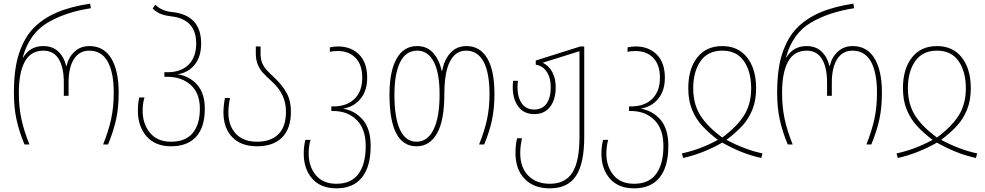

<svg xmlns="http://www.w3.org/2000/svg" viewBox="-20 -790 5388 1050"><path d="M56 -282Q56 -414 84.5 -499Q113 -584 163 -636Q215 -689 290.5 -721.5Q366 -754 473 -770L477 -745Q338 -724 239.5 -665.5Q141 -607 105 -478L106 -475Q144 -538 217 -538Q268 -538 299.5 -507.5Q331 -477 342 -429H344Q354 -476 387 -507Q420 -538 469 -538Q547 -538 588 -471.5Q629 -405 629 -282Q629 -201 615 -137Q601 -73 571 0H544Q574 -75 588 -140Q602 -205 602 -283Q602 -395 568.5 -454Q535 -513 468 -513Q414 -513 384.5 -467Q355 -421 355 -339V-266H329V-339Q329 -422 301 -467.5Q273 -513 217 -513Q149 -513 116 -453.5Q83 -394 83 -283Q83 -205 97 -139.5Q111 -74 141 0H114Q84 -72 70 -137.5Q56 -203 56 -282Z M734 -185Q734 -228 742 -257H770Q760 -222 760 -185Q760 -113 800 -64Q840 -15 915 -15Q994 -15 1033.5 -62Q1073 -109 1073 -196Q1073 -280 1023.5 -325Q974 -370 894 -370H879V-395H895Q970 -395 1011.5 -436.5Q1053 -478 1053 -552Q1053 -620 1018 -656.5Q983 -693 920 -700Q886 -704 862.5 -712.5Q839 -721 815 -743L829 -765Q864 -729 922 -724Q1080 -707 1080 -552Q1080 -480 1044.5 -436Q1009 -392 951 -384Q1016 -374 1058 -327Q1100 -280 1100 -195Q1100 -94 1052.5 -42Q1005 10 915 10Q829 10 781.5 -44.5Q734 -99 734 -185Z M1202 -175Q1202 -210 1210 -254H1238Q1229 -215 1229 -175Q1229 -102 1270 -58.5Q1311 -15 1386 -15Q1460 -15 1502 -55.5Q1544 -96 1544 -180Q1544 -276 1466 -345Q1434 -374 1417 -393Q1400 -412 1389.5 -437.5Q1379 -463 1379 -497V-536H1405V-497Q1405 -466 1414 -445Q1423 -424 1436.5 -409Q1450 -394 1483 -363Q1525 -323 1548 -280.5Q1571 -238 1571 -180Q1571 -87 1523 -38.5Q1475 10 1386 10Q1298 10 1250 -40Q1202 -90 1202 -175Z M1641 50Q1641 11 1650 -25H1678Q1668 10 1668 50Q1668 120 1707 167.5Q1746 215 1820 215Q1900 215 1940 161.5Q1980 108 1980 8Q1980 -85 1930.5 -134Q1881 -183 1801 -183H1792V-208H1802Q1877 -208 1919 -249.5Q1961 -291 1961 -365Q1961 -436 1924.5 -473.5Q1888 -511 1828 -511Q1799 -511 1784 -506V-531Q1806 -536 1829 -536Q1899 -536 1943.5 -492Q1988 -448 1988 -365Q1988 -293 1951 -249Q1914 -205 1856 -196Q1923 -184 1965 -134Q2007 -84 2007 8Q2007 122 1959 181Q1911 240 1820 240Q1734 240 1687.5 187Q1641 134 1641 50Z M2110 -273Q2110 -399 2148.5 -468.5Q2187 -538 2261 -538Q2315 -538 2348.5 -501Q2382 -464 2396 -402H2398Q2409 -463 2443 -500.5Q2477 -538 2531 -538Q2605 -538 2644.5 -471.5Q2684 -405 2684 -276Q2684 -197 2670.5 -133.5Q2657 -70 2628 0H2600Q2629 -71 2643 -135.5Q2657 -200 2657 -276Q2657 -392 2624.5 -452.5Q2592 -513 2529 -513Q2471 -513 2440.5 -453.5Q2410 -394 2410 -274Q2410 -131 2370 -60.5Q2330 10 2258 10Q2110 10 2110 -273ZM2384 -274Q2384 -392 2352 -452.5Q2320 -513 2262 -513Q2199 -513 2168 -449.5Q2137 -386 2137 -272Q2137 -146 2167.5 -80.5Q2198 -15 2258 -15Q2318 -15 2351 -81.5Q2384 -148 2384 -274Z M2799 47Q2799 1 2808 -34H2835Q2825 8 2825 47Q2825 126 2869 170.5Q2913 215 2987 215Q3071 215 3110 154Q3149 93 3149 -41V-510L2948 -447Q2981 -431 3000 -396.5Q3019 -362 3019 -313Q3019 -246 2988.5 -206Q2958 -166 2901 -166Q2845 -166 2814.5 -207Q2784 -248 2784 -314Q2784 -328 2786 -348H2813Q2810 -333 2810 -314Q2810 -258 2833.5 -224.5Q2857 -191 2901 -191Q2946 -191 2969 -223.5Q2992 -256 2992 -313Q2992 -365 2969.5 -398Q2947 -431 2910 -436V-459L3154 -536H3175V-41Q3175 104 3130 172Q3085 240 2987 240Q2899 240 2849 188Q2799 136 2799 47Z M3269 50Q3269 11 3278 -25H3306Q3296 10 3296 50Q3296 120 3335 167.5Q3374 215 3448 215Q3528 215 3568 161.5Q3608 108 3608 8Q3608 -85 3558.5 -134Q3509 -183 3429 -183H3420V-208H3430Q3505 -208 3547 -249.5Q3589 -291 3589 -365Q3589 -436 3552.5 -473.5Q3516 -511 3456 -511Q3427 -511 3412 -506V-531Q3434 -536 3457 -536Q3527 -536 3571.5 -492Q3616 -448 3616 -365Q3616 -293 3579 -249Q3542 -205 3484 -196Q3551 -184 3593 -134Q3635 -84 3635 8Q3635 122 3587 181Q3539 240 3448 240Q3362 240 3315.5 187Q3269 134 3269 50Z M3709 49Q3808 28 3906 -25Q3855 -64 3820.5 -101.5Q3786 -139 3765 -189.5Q3744 -240 3744 -307Q3744 -413 3793 -475.5Q3842 -538 3930 -538Q4017 -538 4066 -475.5Q4115 -413 4115 -307Q4115 -240 4094 -189Q4073 -138 4038.5 -101Q4004 -64 3953 -25Q4055 29 4150 49L4143 74Q4037 51 3930 -10Q3824 50 3716 74ZM4088 -307Q4088 -398 4048.5 -455.5Q4009 -513 3930 -513Q3851 -513 3811 -455.5Q3771 -398 3771 -307Q3771 -221 3810 -159Q3849 -97 3930 -38Q4010 -97 4049 -159Q4088 -221 4088 -307Z M4230 -282Q4230 -414 4258.5 -499Q4287 -584 4337 -636Q4389 -689 4464.5 -721.5Q4540 -754 4647 -770L4651 -745Q4512 -724 4413.5 -665.5Q4315 -607 4279 -478L4280 -475Q4318 -538 4391 -538Q4442 -538 4473.5 -507.5Q4505 -477 4516 -429H4518Q4528 -476 4561 -507Q4594 -538 4643 -538Q4721 -538 4762 -471.5Q4803 -405 4803 -282Q4803 -201 4789 -137Q4775 -73 4745 0H4718Q4748 -75 4762 -140Q4776 -205 4776 -283Q4776 -395 4742.5 -454Q4709 -513 4642 -513Q4588 -513 4558.5 -467Q4529 -421 4529 -339V-266H4503V-339Q4503 -422 4475 -467.5Q4447 -513 4391 -513Q4323 -513 4290 -453.5Q4257 -394 4257 -283Q4257 -205 4271 -139.5Q4285 -74 4315 0H4288Q4258 -72 4244 -137.5Q4230 -203 4230 -282Z M4883 49Q4982 28 5080 -25Q5029 -64 4994.5 -101.5Q4960 -139 4939 -189.5Q4918 -240 4918 -307Q4918 -413 4967 -475.5Q5016 -538 5104 -538Q5191 -538 5240 -475.5Q5289 -413 5289 -307Q5289 -240 5268 -189Q5247 -138 5212.5 -101Q5178 -64 5127 -25Q5229 29 5324 49L5317 74Q5211 51 5104 -10Q4998 50 4890 74ZM5262 -307Q5262 -398 5222.5 -455.5Q5183 -513 5104 -513Q5025 -513 4985 -455.5Q4945 -398 4945 -307Q4945 -221 4984 -159Q5023 -97 5104 -38Q5184 -97 5223 -159Q5262 -221 5262 -307Z"/></svg>

Font: Noto Sans Georgian Thin Narrow
Style: Regular
Weight: 250
Width: 4
Designer: Monotype Design team
Foundry: Monotype Imaging Inc.
Version: Version 1.000